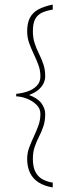

<svg xmlns="http://www.w3.org/2000/svg" viewBox="-20 -684 330 841"><path d="M211 137Q174 131 149 115Q124 99 111.5 73Q99 47 99 12Q99 -14 108 -38Q117 -62 128 -85.5Q139 -109 148 -133.5Q157 -158 157 -185Q157 -208 140.5 -224.5Q124 -241 100 -251Q76 -261 51 -262V-273Q75 -275 99.5 -283Q124 -291 140.5 -307.5Q157 -324 157 -349Q157 -376 148 -400Q139 -424 128 -447Q117 -470 108 -494.5Q99 -519 99 -547Q99 -583 111 -606Q123 -629 147.5 -642.5Q172 -656 211 -664V-642Q186 -638 166 -629.5Q146 -621 135 -602Q124 -583 124 -547Q124 -518 132 -494Q140 -470 151 -448Q162 -426 170 -402.5Q178 -379 178 -349Q178 -334 170.5 -318.5Q163 -303 147.5 -290Q132 -277 107 -268Q145 -254 161.5 -231.5Q178 -209 178 -185Q178 -154 170 -130.5Q162 -107 151 -85.5Q140 -64 132 -41Q124 -18 124 12Q124 48 135.5 69.5Q147 91 166.5 101.5Q186 112 211 116Z"/></svg>

Font: Alumni Sans Thin Thin
Style: Regular
Weight: 250
Version: Version 1.018